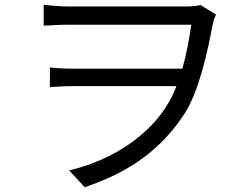

<svg xmlns="http://www.w3.org/2000/svg" viewBox="-20 -738 1040 800"><path d="M816 -717C799 -713 777 -711 755 -711H265C224 -711 184 -716 162 -718V-631C185 -632 225 -635 265 -635H777C769 -578 757 -513 740 -452H277C246 -452 215 -454 188 -457V-375C219 -377 246 -379 280 -379H715C645 -192 456 -72 268 -28L333 42C530 -24 656 -122 750 -266C808 -357 844 -516 867 -641C870 -656 876 -668 880 -677Z"/></svg>

Font: Noto Sans KR Regular
Style: Regular
Weight: 400
Designer: Ryoko NISHIZUKA  (kana & ideographs); Paul D. Hunt (Latin, Greek & Cyrillic); Wenlong ZHANG  (bopomofo); Sandoll Communi
Foundry: Adobe Systems Incorporated
Version: Version 1.004;PS 1.004;hotconv 1.0.82;makeotf.lib2.5.63406